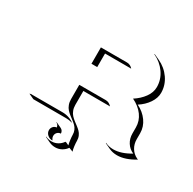

<svg xmlns="http://www.w3.org/2000/svg" viewBox="-142 -620 940 933"><g transform="rotate(30 328.0 -153.5)"><path d="M39.1 0 46.4 -2H223.1Q242.4 -2 259.8 3.8Q277.1 9.5 290 20L284.4 18.3Q269.3 14.2 253.2 14.2L69.1 13.9ZM209.7 105.5Q209.7 94.5 217.2 85.8Q224.6 77.1 236.3 76.2Q235.8 69.3 232.1 63.8Q228.3 58.3 222.2 55.7L223.6 54.2L253.9 68.4Q260.7 71.5 264.6 77.9Q268.6 84.2 268.6 92Q257.3 92 249.5 100.1Q241.7 108.2 241.7 119.6Q241.7 130.6 249 139.6L249.3 141.6Q232.9 141.6 221.3 131Q209.7 120.4 209.7 105.5ZM213.6 142.1 213.9 140.1Q229.2 147.5 248 147.5Q265.9 147.5 281.6 138.8Q297.4 130.1 307.6 115Q312.3 115 318.8 118.7Q325.4 122.3 328.6 123.3Q325.4 112.8 323.4 95.8Q321.3 78.9 321.3 69.3Q321.3 54.7 316.2 43Q311 31.2 302.7 23.1Q294.4 14.9 284.4 7.4Q274.4 0 264.4 -7.8Q254.4 -15.6 246.1 -24.8Q237.8 -33.9 232.7 -47.5Q227.5 -61 227.5 -78.1V-158.2H376Q395 -158.2 409.4 -141.8Q406.7 -142.1 404.1 -142.1L259.5 -142.3V-64Q259.5 -47.4 264.8 -33.9Q270 -20.5 278.3 -11.5Q286.6 -2.4 296.6 5.4Q306.6 13.2 316.7 20.6Q326.7 28.1 335 36.4Q343.3 44.7 348.5 56.6Q353.8 68.6 353.8 83.3Q353.8 94.7 355.8 112.3Q357.9 129.9 361.6 139.6Q347.7 135 338.9 130.9Q328.4 146 312.3 154.8Q296.1 163.6 277.6 163.6Q259.3 163.6 243.7 156.2ZM227.5 -276.4V-368.2H374Q383.8 -368.2 392.5 -363.8Q401.1 -359.4 407 -351.8L404.1 -352.3L259.8 -352.5V-276.4ZM468.5 -469.5 470 -470.9 500.2 -457Q541.7 -437.7 566.7 -401.7Q591.6 -365.7 591.6 -323Q591.6 -293.7 572.4 -265.4Q553.2 -237.1 521.5 -216.8Q557.9 -199.2 579.6 -168.7Q601.3 -138.2 601.3 -102.1V-68.8Q601.3 -42 614.3 -20.6Q627.2 0.7 649.9 11.5L656 13.9Q602.5 46.9 556.9 46.9Q532.2 46.9 511.7 37.4L481.4 23.2L481 20.8Q501.7 31 526.9 31Q570.6 31 621.6 0.2Q597.2 -10.3 583.3 -32.3Q569.3 -54.4 569.3 -83V-116.2Q569.3 -152.6 547.5 -182.5Q525.6 -212.4 487.3 -230.7Q519.3 -251.2 539.4 -278.9Q559.6 -306.6 559.6 -336.9Q559.6 -379.4 534.7 -414.9Q509.8 -450.4 468.5 -469.5Z"/></g></svg>

Font: AgreloyOut1
Style: Medium
Weight: 400
Designer: gluk
Foundry: gluk
Version: Version 0.27